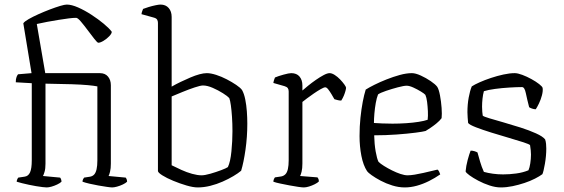

<svg xmlns="http://www.w3.org/2000/svg" viewBox="-20 -820 2467 840"><path d="M184 0Q178 0 166 -1.5Q154 -3 138.5 -5.5Q123 -8 107 -11.5Q91 -15 76.5 -18.5Q62 -22 53 -25Q53 -30 55.5 -35.5Q58 -41 60 -43L87 -47Q104 -49 111.5 -66Q119 -83 119 -118V-456L49 -460Q49 -475 52.5 -483.5Q56 -492 59 -495L118 -500L82 -718Q87 -726 105.5 -736.5Q124 -747 148.5 -758Q173 -769 198 -778.5Q223 -788 243 -794Q263 -800 272 -800Q293 -800 321.5 -787.5Q350 -775 380 -755.5Q410 -736 434 -716Q458 -696 469 -681Q469 -673 458 -661.5Q447 -650 433 -641.5Q419 -633 410 -633Q406 -633 393 -649.5Q380 -666 364 -687.5Q348 -709 334 -725.5Q320 -742 313 -742Q301 -742 280.5 -739.5Q260 -737 236 -733Q212 -729 187 -724.5Q162 -720 141 -715L178 -500H417Q440 -500 452.5 -485Q465 -470 465 -447V-104Q465 -83 461.5 -69Q458 -55 455 -50L530 -43Q533 -39 534.5 -34.5Q536 -30 536 -25Q530 -19 517.5 -13Q505 -7 492 -3.5Q479 0 471 0Q464 0 447 -2.5Q430 -5 410 -8.5Q390 -12 371 -16.5Q352 -21 341 -25Q341 -31 343.5 -36Q346 -41 348 -43L374 -47Q385 -49 392 -56.5Q399 -64 402.5 -79.5Q406 -95 406 -118V-442Q391 -445 364.5 -447.5Q338 -450 293.5 -451.5Q249 -453 179 -454V-104Q179 -82 175 -68.5Q171 -55 168 -50L243 -43Q245 -41 247 -36Q249 -31 249 -25Q243 -19 230.5 -13Q218 -7 205.5 -3.5Q193 0 184 0Z M845 0Q825 0 796 -8.5Q767 -17 738 -29Q709 -41 690 -53Q671 -65 671 -72V-720Q671 -728 667.5 -734Q664 -740 653 -743L599 -758Q600 -766 602.5 -772Q605 -778 606 -781Q616 -785 631 -789.5Q646 -794 660.5 -797Q675 -800 682 -800Q705 -800 718 -785Q731 -770 731 -746V-441Q750 -452 771 -462Q792 -472 813 -481Q834 -490 852.5 -495Q871 -500 885 -500Q902 -500 925.5 -492.5Q949 -485 972 -473Q995 -461 1013.5 -448.5Q1032 -436 1039 -426Q1048 -410 1053 -385Q1058 -360 1060 -332.5Q1062 -305 1062 -279Q1062 -221 1054 -165Q1046 -109 1035 -73Q1022 -62 1001 -49.5Q980 -37 954 -25.5Q928 -14 900 -7Q872 0 845 0ZM862 -53Q876 -53 900.5 -60Q925 -67 947.5 -75.5Q970 -84 977 -89Q988 -112 992.5 -158Q997 -204 997 -246Q997 -279 995 -308.5Q993 -338 990 -359.5Q987 -381 983 -391Q976 -399 955.5 -412Q935 -425 911 -435.5Q887 -446 868 -446Q857 -446 831.5 -437.5Q806 -429 778 -417.5Q750 -406 731 -398V-97Q751 -87 774 -76.5Q797 -66 820.5 -59.5Q844 -53 862 -53Z M1309 0Q1302 0 1284.5 -2.5Q1267 -5 1246 -9Q1225 -13 1206 -17Q1187 -21 1176 -25Q1176 -31 1178.5 -36.5Q1181 -42 1183 -44L1210 -48Q1221 -50 1228.5 -57.5Q1236 -65 1239.5 -80.5Q1243 -96 1243 -119V-420Q1243 -429 1239 -434.5Q1235 -440 1225 -443L1176 -457Q1177 -465 1179.5 -471.5Q1182 -478 1183 -481Q1197 -487 1220.5 -493.5Q1244 -500 1254 -500Q1278 -500 1290.5 -485Q1303 -470 1303 -446V-424Q1312 -432 1328 -445Q1344 -458 1362 -470.5Q1380 -483 1396 -491.5Q1412 -500 1422 -500Q1432 -500 1444.5 -492Q1457 -484 1468 -472.5Q1479 -461 1486.5 -450.5Q1494 -440 1494 -436Q1494 -432 1491.5 -422.5Q1489 -413 1484.5 -402Q1480 -391 1473 -380Q1464 -380 1455.5 -382.5Q1447 -385 1443 -386Q1438 -395 1430.5 -407.5Q1423 -420 1416 -429Q1409 -438 1403 -438Q1397 -438 1383 -430Q1369 -422 1353 -411Q1337 -400 1323 -389.5Q1309 -379 1303 -374V-105Q1303 -83 1299.5 -69Q1296 -55 1293 -50L1369 -44Q1371 -42 1373 -37.5Q1375 -33 1375 -26Q1369 -20 1357 -14Q1345 -8 1332 -4Q1319 0 1309 0Z M1751 0Q1724 0 1696.5 -8.5Q1669 -17 1645.5 -29.5Q1622 -42 1606 -53.5Q1590 -65 1586 -71Q1569 -97 1561 -138.5Q1553 -180 1553 -225Q1553 -267 1557 -305Q1561 -343 1567 -374.5Q1573 -406 1580 -428Q1594 -437 1618 -449Q1642 -461 1671 -472.5Q1700 -484 1729 -492Q1758 -500 1782 -500Q1798 -500 1821 -489.5Q1844 -479 1864.5 -465Q1885 -451 1893 -440Q1900 -429 1905 -402.5Q1910 -376 1912 -348Q1914 -320 1912 -303Q1904 -292 1890 -280.5Q1876 -269 1862.5 -260Q1849 -251 1842 -247Q1832 -244 1797.5 -239.5Q1763 -235 1715 -231.5Q1667 -228 1617 -228Q1618 -189 1623.5 -157.5Q1629 -126 1636 -112Q1644 -104 1660 -94Q1676 -84 1695 -74.5Q1714 -65 1732 -59Q1750 -53 1763 -53Q1776 -53 1794.5 -56Q1813 -59 1832.5 -63.5Q1852 -68 1868.5 -72Q1885 -76 1894 -78Q1898 -76 1901.5 -68.5Q1905 -61 1906 -57Q1883 -41 1857 -28Q1831 -15 1804 -7.5Q1777 0 1751 0ZM1697 -279Q1727 -279 1757 -281Q1787 -283 1812 -287Q1837 -291 1851 -296Q1853 -312 1852 -333.5Q1851 -355 1848.5 -374.5Q1846 -394 1841 -405Q1837 -410 1821.5 -419.5Q1806 -429 1788.5 -437Q1771 -445 1759 -445Q1747 -445 1720.5 -438Q1694 -431 1669 -422.5Q1644 -414 1634 -407Q1628 -392 1624 -369.5Q1620 -347 1618 -323.5Q1616 -300 1616 -282Q1630 -281 1651.5 -280Q1673 -279 1697 -279Z M2171 0Q2148 0 2122 -8.5Q2096 -17 2072.5 -29.5Q2049 -42 2034 -53Q2019 -64 2017 -70Q2019 -94 2026 -120Q2033 -146 2039 -161Q2048 -161 2056 -158.5Q2064 -156 2069 -153Q2074 -135 2080.5 -112.5Q2087 -90 2097 -68Q2115 -63 2136.5 -60Q2158 -57 2181 -57Q2209 -57 2238.5 -61Q2268 -65 2292 -75Q2297 -86 2300 -105.5Q2303 -125 2303 -144Q2303 -152 2302 -162.5Q2301 -173 2299 -185Q2296 -189 2270 -197.5Q2244 -206 2206 -217Q2168 -228 2129.5 -240Q2091 -252 2062.5 -263Q2034 -274 2028 -282Q2027 -294 2026 -306Q2025 -318 2025 -329Q2025 -363 2030.5 -393Q2036 -423 2044 -442Q2056 -450 2078.5 -460Q2101 -470 2128 -479Q2155 -488 2182.5 -494Q2210 -500 2232 -500Q2245 -500 2265 -492.5Q2285 -485 2305 -474Q2325 -463 2339 -452Q2353 -441 2354 -435Q2356 -422 2351 -403Q2346 -384 2338 -367.5Q2330 -351 2324 -342Q2316 -342 2307.5 -345Q2299 -348 2295 -351Q2286 -386 2280.5 -412.5Q2275 -439 2264 -439Q2241 -439 2208.5 -437Q2176 -435 2146 -431Q2116 -427 2097 -421Q2093 -407 2091 -388.5Q2089 -370 2089 -353Q2089 -341 2090 -330.5Q2091 -320 2092 -314Q2096 -310 2121 -302.5Q2146 -295 2183 -284.5Q2220 -274 2257.5 -262Q2295 -250 2325 -236.5Q2355 -223 2365 -210Q2368 -201 2369 -190.5Q2370 -180 2370 -170Q2370 -138 2364 -103.5Q2358 -69 2353 -58Q2341 -49 2320.5 -38.5Q2300 -28 2274.5 -19.5Q2249 -11 2222.5 -5.5Q2196 0 2171 0Z"/></svg>

Font: Texturina 12pt Thin
Style: Regular
Weight: 250
Designer: Guillermo Torres Carreño
Foundry: Omnibus-Type
Version: Version 1.002